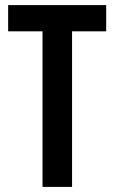

<svg xmlns="http://www.w3.org/2000/svg" viewBox="-20 -734 451 754"><path d="M263 0H147V-611H12V-714H397V-611H263Z"/></svg>

Font: Noto Sans Devanagari UI ExtraCondensed SemiBold
Style: Regular
Weight: 600
Width: 2
Designer: Jelle Bosma - Monotype Design Team
Foundry: Monotype Imaging Inc.
Version: Version 2.004; ttfautohint (v1.8.4.7-5d5b)